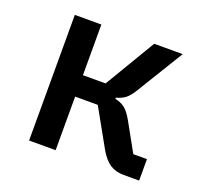

<svg xmlns="http://www.w3.org/2000/svg" viewBox="-96 -629 792 741"><g transform="rotate(20 300.0 -258.0)"><path d="M92 -516H201V-308H294L418 -516H535L420 -328Q403 -299 387 -287Q371 -275 350 -270V-265Q374 -260 390 -247.5Q406 -235 423 -205L488 -88H544V0H480Q447 0 423.5 -15.5Q400 -31 380 -66L294 -220H201V0H92Z"/></g></svg>

Font: IBM Plex Mono Medium
Style: Regular
Weight: 500
Monospace: yes
Designer: Mike Abbink, Paul van der Laan, Pieter van Rosmalen
Foundry: Bold Monday
Version: Version 2.3